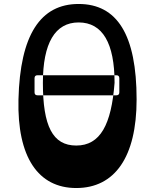

<svg xmlns="http://www.w3.org/2000/svg" viewBox="-20 -933 781 967"><path d="M364 14C558 14 668 -142 668 -432C668 -758 570 -913 376 -913C184 -913 81 -758 73 -432C66 -142 172 14 364 14ZM364 -200C245 -200 196 -298 196 -516C196 -715 257 -820 376 -820C497 -820 557 -715 557 -516C541 -305 485 -200 364 -200ZM169 -453C159 -453 154 -458 154 -468V-539C154 -549 159 -554 169 -554H566C576 -554 581 -549 581 -539V-468C581 -458 576 -453 566 -453Z"/></svg>

Font: OpenDyslexic3
Style: Regular
Weight: 400
Designer: Abelardo Gonzalez
Version: Version 3.001;PS 003.001;hotconv 1.0.88;makeotf.lib2.5.64775